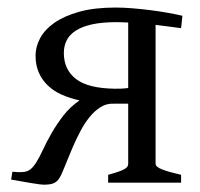

<svg xmlns="http://www.w3.org/2000/svg" viewBox="-20 -489 535 514"><path d="M269.5 0V-21Q287.6 -25.9 298.3 -29.8Q309.1 -33.7 314.5 -37.1Q319.8 -40.5 321.5 -43.7Q323.2 -46.9 323.2 -50.8V-211.4H284.7Q265.6 -212.4 249.5 -202.4Q233.4 -192.4 220 -175.8Q206.5 -159.2 195.3 -137.9Q184.1 -116.7 174.8 -95.2Q165.5 -73.7 157.7 -54Q149.9 -34.2 143.6 -20.5Q139.6 -12.2 135.3 -7.1Q130.9 -2 125.5 0.7Q120.1 3.4 113 4.4Q106 5.4 96.2 5.4Q93.3 5.4 85.4 4.4Q77.6 3.4 66.2 1.5Q54.7 -0.5 40.3 -2.9Q25.9 -5.4 9.8 -8.3L13.2 -29.3Q27.3 -27.8 36.9 -28.1Q46.4 -28.3 53.2 -31Q60.1 -33.7 65.4 -39.1Q70.8 -44.4 76.7 -53.7Q85.4 -67.4 95.2 -88.6Q105 -109.9 118.7 -133.5Q132.3 -157.2 150.1 -180.2Q168 -203.1 192.9 -220.2Q166.5 -226.1 144.8 -235.8Q123 -245.6 107.7 -260.5Q92.3 -275.4 83.7 -295.2Q75.2 -314.9 75.2 -340.3Q75.2 -363.8 87.4 -386.7Q99.6 -409.7 125.7 -428Q151.9 -446.3 192.1 -457.5Q232.4 -468.8 289.1 -468.8Q311 -468.8 334.7 -466.8Q358.4 -464.8 381.8 -461.9Q405.3 -459 427.2 -455.1Q449.2 -451.2 468.3 -446.8L464.8 -413.6Q448.7 -416 431.4 -418Q414.1 -419.9 396.5 -422.4V-50.8Q396.5 -42 414.6 -35.2Q432.6 -28.3 464.8 -21V0ZM292 -429.7Q252.4 -429.7 225.6 -423.6Q198.7 -417.5 182.1 -406.5Q165.5 -395.5 158.2 -380.4Q150.9 -365.2 150.9 -347.2Q150.9 -302.7 183.3 -277.6Q215.8 -252.4 287.6 -251.5Q295.9 -251.5 304 -251.7Q312 -252 323.2 -253.4V-428.7Q314.9 -429.2 306.9 -429.4Q298.8 -429.7 292 -429.7Z"/></svg>

Font: Gentium
Style: Regular
Weight: 400
Designer: J. Victor Gaultney
Version: Version 1.03; 2011; OFL 1.1 release